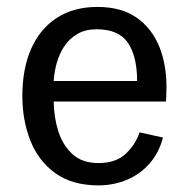

<svg xmlns="http://www.w3.org/2000/svg" viewBox="-20 -531 542 562"><path d="M269.5 11.7Q191.4 11.7 141.8 -24.2Q92.3 -60.1 68.8 -119.6Q45.4 -179.2 45.4 -250Q45.4 -329.1 71 -387.7Q96.7 -446.3 146 -478.5Q195.3 -510.7 265.1 -510.7Q335 -510.7 379.4 -479.7Q423.8 -448.7 445.6 -396Q467.3 -343.3 467.3 -276.4Q467.3 -274.4 467 -265.6Q466.8 -256.8 466.6 -247.6Q466.3 -238.3 465.8 -233.9H137.2Q137.7 -188 150.6 -147Q163.6 -106 192.1 -79.8Q220.7 -53.7 268.1 -53.7Q318.8 -53.7 347.4 -80.3Q376 -106.9 388.7 -143.6L457 -128.4Q445.8 -85 418.7 -53.5Q391.6 -22 353 -5.4Q314.5 11.2 269.5 11.7ZM137.2 -293.9H381.3Q381.3 -366.7 354.2 -406Q327.1 -445.3 263.2 -445.3Q230 -445.3 206.5 -431.6Q183.1 -418 168.2 -395.5Q153.3 -373 146 -346.4Q138.7 -319.8 137.2 -293.9Z"/></svg>

Font: Pontano Sans Medium
Style: Regular
Weight: 500
Designer: Vernon Adams
Foundry: Vernon Adams
Version: Version 2.001